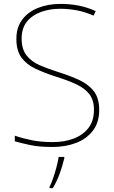

<svg xmlns="http://www.w3.org/2000/svg" viewBox="-20 -744 583 985"><path d="M489 -180Q489 -116 456.5 -73.5Q424 -31 369.5 -10.5Q315 10 250 10Q181 10 136.5 0.5Q92 -9 56 -19V-48Q96 -34 143.5 -24.5Q191 -15 252 -15Q309 -15 356.5 -32.5Q404 -50 433 -86.5Q462 -123 462 -181Q462 -231 438 -261.5Q414 -292 369.5 -312.5Q325 -333 263 -352Q205 -371 160 -392.5Q115 -414 89.5 -449.5Q64 -485 64 -544Q64 -604 94.5 -644Q125 -684 176.5 -704Q228 -724 291 -724Q338 -724 382.5 -715.5Q427 -707 471 -687L460 -664Q414 -684 371.5 -691.5Q329 -699 289 -699Q236 -699 191 -683Q146 -667 118.5 -633.5Q91 -600 91 -546Q91 -492 116 -460Q141 -428 183.5 -409.5Q226 -391 277 -375Q341 -355 388.5 -332.5Q436 -310 462.5 -274.5Q489 -239 489 -180ZM310 67Q301 106 286.5 146Q272 186 251 221H234V215Q242 200 252 171.5Q262 143 270 112.5Q278 82 281 61H310Z"/></svg>

Font: Noto Sans Lao Looped Thin
Style: Regular
Weight: 100
Designer: Mark Frömberg, Ben Mitchell
Foundry: The Fontpad Ltd
Version: Version 1.002; ttfautohint (v1.8.4.7-5d5b)